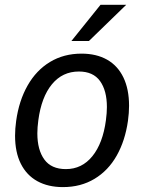

<svg xmlns="http://www.w3.org/2000/svg" viewBox="-20 -754 589 784"><path d="M41.5 -200Q41.5 -228.5 46 -260.5Q57.5 -343 92.8 -405Q128 -467 184.2 -501Q240.5 -535 313 -535Q373.5 -535 417 -510.5Q460.5 -486 483.8 -438Q507 -390 507 -322Q507 -293.5 502.5 -260.5Q491 -179.5 456.5 -118.5Q422 -57.5 366 -23.8Q310 10 237 10Q176.5 10 132.5 -14.2Q88.5 -38.5 65 -85.5Q41.5 -132.5 41.5 -200ZM132.5 -209.5Q132.5 -142 161 -102.8Q189.5 -63.5 249 -63.5Q314.5 -63.5 357.2 -116.2Q400 -169 412.5 -263Q416.5 -293.5 416.5 -317Q416.5 -384 388.5 -423Q360.5 -462 302 -462Q235 -462 192 -409.8Q149 -357.5 136.5 -263Q132.5 -233.5 132.5 -209.5ZM495.5 -734.5 343 -586.5H271.5L390.5 -734.5Z"/></svg>

Font: 1883 Sans
Style: Italic
Weight: 400
Italic angle: -8°
Designer: 1883 Sans project is a fork of Public Sans.
Version: Version 1.009